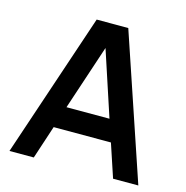

<svg xmlns="http://www.w3.org/2000/svg" viewBox="-101 -772 843 868"><g transform="rotate(15 320.5 -338.0)"><path d="M19 0 246.1 -675.8H394L622.1 0H503.9L452.1 -155.8H184.1L132.8 0ZM216.8 -257.8H418L317.9 -562Z"/></g></svg>

Font: Clear Sans Medium
Style: Regular
Weight: 500
Foundry: Intel Corporation
Version: Version 1.00